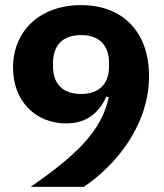

<svg xmlns="http://www.w3.org/2000/svg" viewBox="-20 -730 640 750"><path d="M562.1 -432.9C562.1 -600.9 464.1 -709.9 296.2 -709.9C134.9 -709.9 30.9 -608 30.9 -465.9C30.9 -333.1 121.1 -247.9 237.9 -247.9C328.8 -247.9 371.1 -300.1 396 -353L404.8 -350.1C376.1 -214.8 273.1 -121.1 100.1 0H307.2C427.9 -81 562.1 -236.9 562.1 -432.9ZM187.1 -470.2V-484C187.1 -552.9 225.1 -593 296.9 -593C367.9 -593 405.9 -552.9 405.9 -484V-470.2C405.9 -400.9 365.1 -362.9 296.9 -362.9C226.9 -362.9 187.1 -400.9 187.1 -470.2Z"/></svg>

Font: Margiela Mono Bold
Style: Regular
Weight: 700
Designer: Mike Abbink, Paul van der Laan, Pieter van Rosmalen
Foundry: Bold Monday
Version: Version 2.003 2021